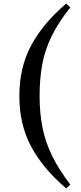

<svg xmlns="http://www.w3.org/2000/svg" viewBox="-20 -844 449 1062"><path d="M199 -313Q199 -219 215 -138.5Q231 -58 268.5 18.5Q306 95 369 177L346 198Q219 90 153 -32Q87 -154 87 -313Q87 -472 153 -594Q219 -716 346 -824L369 -803Q302 -719 265 -642.5Q228 -566 213.5 -487Q199 -408 199 -313Z"/></svg>

Font: Noto Serif TC ExtraBold
Style: Regular
Weight: 800
Designer: Ryoko NISHIZUKA 西塚涼子 (kana & ideographs); Frank Grießhammer (Latin, Greek & Cyrillic); Wenlong ZHANG 张文龙 (bopomofo); San
Foundry: Adobe
Version: Version 2.002-H1;hotconv 1.1.0;makeotfexe 2.6.0